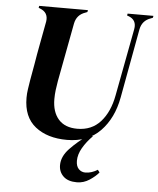

<svg xmlns="http://www.w3.org/2000/svg" viewBox="-59 -710 815 993"><g transform="rotate(5 348.5 -214.0)"><path d="M307 18Q205 18 142.5 -31.5Q80 -81 80 -181Q80 -203 83.5 -226Q87 -249 91 -274L106 -358Q114 -408 125.5 -468Q137 -528 147 -583Q154 -630 109 -647L102 -650L104 -660H357L355 -650L345 -646Q300 -631 291 -584L234 -281Q230 -258 227 -234.5Q224 -211 224 -187Q224 -120 257.5 -82Q291 -44 355 -44Q430 -44 476 -95.5Q522 -147 538 -234L604 -583Q613 -632 567 -648L561 -650L563 -660H697L695 -650L685 -646Q640 -631 631 -584L565 -225Q545 -116 480 -49Q415 18 307 18ZM283 151Q283 106 322 65Q361 24 413 -13H440Q408 19 388 53.5Q368 88 368 121Q368 149 382 163.5Q396 178 417 178Q433 178 449.5 172.5Q466 167 480 158L490 171Q473 192 442.5 212Q412 232 377 232Q331 232 307 209Q283 186 283 151Z"/></g></svg>

Font: DeepMind Serif Display
Style: Italic
Weight: 400
Italic angle: -12°
Designer: Frank Grießhammer / Modifications: Colophon Foundry
Foundry: Colophon Foundry
Version: Version 5.003; ttfautohint (v1.8.2)